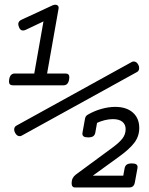

<svg xmlns="http://www.w3.org/2000/svg" viewBox="-20 -701 640 826"><path d="M252.9 -334H35.2Q18.6 -334 18.6 -350.6Q18.6 -352.5 19.5 -359.4Q23.4 -384.8 43.9 -384.8H127.4L167 -608.9L91.8 -573.2Q85 -569.8 78.6 -569.8Q67.4 -569.8 62 -583.5Q58.6 -592.3 58.6 -597.2Q58.6 -609.9 72.8 -616.2L206.5 -678.2Q212.9 -680.7 217.8 -680.7Q225.1 -680.7 229.2 -676.3Q233.4 -671.9 231.9 -663.6L182.6 -384.8H261.7Q278.3 -384.8 278.3 -368.2Q278.3 -366.2 277.3 -359.4Q273.4 -334 252.9 -334ZM578.6 -408.2Q578.6 -396 569.3 -391.1L72.8 -117.2Q69.3 -115.2 64.9 -115.2Q52.7 -115.2 45.4 -128.9Q41 -136.2 41 -143.6Q41 -155.3 50.8 -160.6L547.4 -434.6Q550.8 -436.5 555.2 -436.5Q567.4 -436.5 574.7 -422.9Q578.6 -416.5 578.6 -408.2ZM571.8 17.6Q571.8 21 571.3 22.9L560.1 84Q556.2 105.5 536.1 105.5H303.2Q288.1 105.5 288.1 86.9Q288.1 63.5 306.6 49.8L461.9 -64.5Q493.2 -87.4 506.8 -105.2Q520.5 -123 520.5 -145.5Q520.5 -165.5 506.6 -177Q492.7 -188.5 465.8 -188.5Q448.7 -188.5 430.9 -184.1Q413.1 -179.7 397.5 -172.4L390.1 -130.9Q388.2 -120.1 381.1 -115Q374 -109.9 358.9 -109.9Q346.2 -109.9 340.3 -113.8Q334.5 -117.7 334.5 -125.5Q334.5 -128.9 335 -130.9L345.7 -190.4Q347.7 -202.1 357.4 -207.5Q384.8 -223.6 416 -232.4Q447.3 -241.2 475.6 -241.2Q523.9 -241.2 551.5 -216.8Q579.1 -192.4 579.1 -150.4Q579.1 -115.2 558.3 -87.4Q537.6 -59.6 490.7 -25.9L379.4 54.7H510.3L516.1 22.9Q518.1 12.2 525.4 7.1Q532.7 2 547.4 2Q560.1 2 565.9 5.9Q571.8 9.8 571.8 17.6Z"/></svg>

Font: Courier Prime
Style: Italic
Weight: 400
Italic angle: -10°
Designer: Alan Dague-Greene
Foundry: Quote-Unquote Apps
Version: Version 3.018